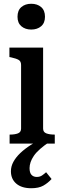

<svg xmlns="http://www.w3.org/2000/svg" viewBox="-20 -763 331 1020"><path d="M146 -606Q114 -606 93.5 -623.5Q73 -641 73 -674Q73 -708 93.5 -725.5Q114 -743 146 -743Q178 -743 198.5 -725.5Q219 -708 219 -674Q219 -641 198.5 -623.5Q178 -606 146 -606ZM209 -510V-80Q209 -61 226 -54.5Q243 -48 270 -48H271V0H31V-48H32Q59 -48 75.5 -54.5Q92 -61 92 -80V-418Q92 -437 79.5 -444.5Q67 -452 40 -458L30 -460V-510ZM219 -35 244 -10Q214 10 193 28.5Q172 47 160 64.5Q148 82 142.5 98.5Q137 115 137 130Q137 155 147.5 166Q158 177 175 177Q192 177 203.5 169Q215 161 225 152L254 188Q235 209 210.5 223Q186 237 146 237Q95 237 66.5 212.5Q38 188 38 147Q38 121 51 97Q64 73 87.5 50.5Q111 28 144.5 6.5Q178 -15 219 -35Z"/></svg>

Font: Roboto Serif 28pt Condensed Medium
Style: Regular
Weight: 500
Width: 3
Designer: Greg Gazdowicz
Foundry: Commercial Type
Version: Version 1.008